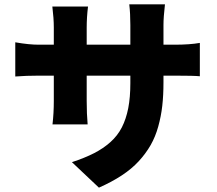

<svg xmlns="http://www.w3.org/2000/svg" viewBox="-20 -791 996 881"><path d="M50.1 -440V-596.9Q112.2 -585.9 158 -585.9H226.9V-665.1Q226.9 -706.3 220.2 -761H383.9Q377.8 -712 377.8 -664.1V-585.9H578.1V-676.1Q578.1 -728.7 573.2 -771H736.9Q730.1 -712 730.1 -676.1V-585.9H780.9Q850.9 -585.9 897 -594.1V-441.1Q870 -443.9 782 -443.9H730.1V-413Q730.1 -353.7 724.6 -305.4Q719.1 -257.1 706.1 -210.4Q693.2 -163.7 671.2 -125.2Q649.1 -86.6 616.7 -51.3Q584.2 -16 538.5 14Q492.9 44 433.9 70L310 -46.9Q369.3 -66.4 411.6 -88.1Q453.8 -109.7 486.7 -139Q519.5 -168.3 539.1 -206.5Q558.6 -244.7 568.4 -294.4Q578.1 -344.1 578.1 -409.1V-443.9H377.8V-328.1Q377.8 -268.5 382.1 -220.2H220.9Q226.9 -271.7 226.9 -328.1V-443.9H158Q99.4 -443.9 50.1 -440Z"/></svg>

Font: Karasuma Gothic
Style: Black
Weight: 900
Designer: Rasmus Andersson / Ryoko Nishizuka
Foundry: Genbu
Version: Version 1.00